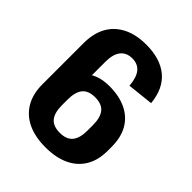

<svg xmlns="http://www.w3.org/2000/svg" viewBox="-201 -830 960 960"><g transform="rotate(45 278.5 -350.0)"><path d="M48 -493Q48 -562 74.5 -610Q101 -658 152 -684Q203 -710 275 -710Q375 -710 432.5 -662Q490 -614 499 -520L361 -505Q356 -561 334.5 -586.5Q313 -612 275 -612Q234 -612 212.5 -585Q191 -558 191 -505V-202H48ZM281 10Q207 10 155 -15Q103 -40 75.5 -87.5Q48 -135 48 -202L102 -222Q102 -322 151.5 -377.5Q201 -433 291 -433Q362 -433 412 -408.5Q462 -384 488 -338Q514 -292 514 -226V-197Q514 -132 486.5 -85.5Q459 -39 407 -14.5Q355 10 281 10ZM281 -92Q328 -92 349.5 -118.5Q371 -145 371 -198V-237Q371 -290 349.5 -316.5Q328 -343 281 -343Q233 -343 212 -316.5Q191 -290 191 -237V-198Q191 -144 212.5 -118Q234 -92 281 -92Z"/></g></svg>

Font: Pathway Extreme Condensed
Style: Bold
Weight: 700
Width: 3
Version: Version 1.001;gftools[0.9.26]